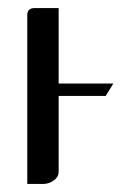

<svg xmlns="http://www.w3.org/2000/svg" viewBox="-20 -458 341 478"><path d="M47.9 0V-420.9Q47.9 -438 66.9 -438H126V-250H262.2L243.2 -219.2H126V-30.8Q126 -17.1 113.8 -8.8Q102.1 0 86.9 0Z"/></svg>

Font: Hhenum
Style: Regular
Weight: 400
Designer: T. Christopher White
Version: Version 1.0